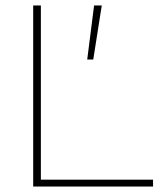

<svg xmlns="http://www.w3.org/2000/svg" viewBox="-20 -680 593 700"><path d="M129 -25H538V0H101V-660H129ZM351 -660 320 -463H298L323 -660Z"/></svg>

Font: Elaine Sans ExtraLight
Style: Regular
Weight: 275
Designer: Wei Huang
Foundry: Wei Huang
Version: Version 2.001;December 24, 2019;FontCreator 12.0.0.2547 64-b